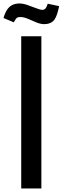

<svg xmlns="http://www.w3.org/2000/svg" viewBox="-51 -1064 354 1084"><path d="M68.8 0V-859.4H182.6V0ZM199.2 -927.7Q177.7 -927.7 153.8 -937.7Q129.9 -947.8 106.7 -957.8Q83.5 -967.8 63 -967.8Q55.2 -967.8 51.8 -966.8Q43.9 -964.8 38.8 -957.8Q33.7 -950.7 26.9 -938L-31.2 -962.4Q-21.5 -995.6 -8.1 -1013.2Q5.4 -1030.8 22.5 -1037.6Q39.6 -1044.4 59.1 -1044.4Q79.1 -1044.4 105 -1035.4Q130.9 -1026.4 154.1 -1017.3Q177.2 -1008.3 189.5 -1008.3H191.4Q198.2 -1009.3 204.6 -1015.1Q210.9 -1021 218.8 -1043L282.7 -1029.3L278.3 -1009.3Q266.6 -959.5 247.8 -943.6Q229 -927.7 199.2 -927.7Z"/></svg>

Font: Antonio SemiBold
Style: Regular
Weight: 600
Designer: Vernon Adams
Foundry: Vernon Adams
Version: Version 1.002